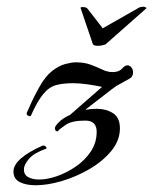

<svg xmlns="http://www.w3.org/2000/svg" viewBox="-20 -529 454 570"><path d="M107 -97Q118 -97 118 -88Q81 -75 66 -57.5Q51 -40 51 -26Q51 -10 64 -3Q77 4 96 4Q120 4 149 -6Q178 -16 205 -34.5Q232 -53 249.5 -79Q267 -105 267 -138Q267 -171 233 -171Q194 -171 176 -159Q158 -147 151 -139Q143 -139 143 -149Q143 -154 154.5 -166Q166 -178 188 -188L283 -271Q265 -275 241 -278.5Q217 -282 197 -282Q168 -282 147 -276.5Q126 -271 108.5 -250Q91 -229 71 -184Q59 -184 59 -193Q66 -209 74 -226.5Q82 -244 97 -271Q115 -303 135 -318.5Q155 -334 174 -339Q193 -344 205 -344Q230 -344 249 -337Q268 -330 283.5 -322.5Q299 -315 314 -315Q333 -315 342 -325Q351 -335 358 -335Q365 -335 370 -329Q375 -323 375 -314Q375 -301 364.5 -295.5Q354 -290 333 -278Q326 -275 308.5 -261.5Q291 -248 270.5 -232Q250 -216 233 -203Q250 -206 267 -206Q295 -206 315.5 -193Q336 -180 336 -148Q336 -112 310.5 -81Q285 -50 245.5 -27Q206 -4 163.5 8.5Q121 21 86 21Q57 21 38.5 11.5Q20 2 20 -20Q20 -58 107 -97ZM270 -393Q260 -393 256 -397L220 -503Q220 -504 219.5 -504.5Q219 -505 219 -505Q219 -508 225 -508Q237 -508 240 -503L285 -445L387 -503Q395 -509 405 -509Q410 -509 413 -507Q416 -505 413 -503L293 -397Q289 -396 283.5 -394.5Q278 -393 270 -393Z"/></svg>

Font: Great Vibes
Style: Regular
Weight: 400
Designer: Robert E. Leuschke, Viktoriya Grabowska, Viviana Monsalve, Eben Sorkin
Foundry: Robert E. Leuschke
Version: Version 1.103; ttfautohint (v1.8.4.7-5d5b)